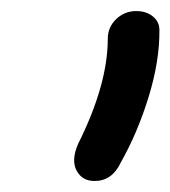

<svg xmlns="http://www.w3.org/2000/svg" viewBox="-20 -727 308 347"><path d="M150.9 -399.9Q128.4 -399.9 118.4 -418.7Q108.4 -437.5 121.1 -466.8Q174.8 -574.2 174.8 -657.2Q174.8 -677.7 189.9 -692.4Q205.1 -707 226.1 -707Q244.6 -707 256.3 -697.3Q268.1 -687.5 268.1 -672.9Q268.6 -617.2 248.8 -552.5Q229 -487.8 198.2 -433.1Q182.6 -399.9 150.9 -399.9Z"/></svg>

Font: Shantell Sans Bouncy
Style: Italic
Weight: 400
Italic angle: -11.31°
Designer: Stephen Nixon, Anya Danilova, Shantell Martin
Foundry: Arrow Type
Version: Version 1.006;[9816181b4]